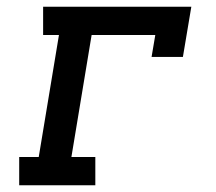

<svg xmlns="http://www.w3.org/2000/svg" viewBox="-20 -550 640 570"><path d="M37 0V-84H95L155 -446H108V-530H548L523 -381H430L441 -446H252L192 -84H263V0Z"/></svg>

Font: Iosevka Curly Slab MdExObl
Style: Regular
Weight: 500
Width: 7
Italic angle: -9°
Monospace: yes
Designer: Belleve Invis
Foundry: Belleve Invis
Version: Version 11.1.0; ttfautohint (v1.8.3)